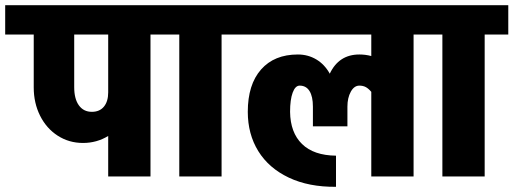

<svg xmlns="http://www.w3.org/2000/svg" viewBox="-55 -680 1979 740"><path d="M616 -547H525V0H362V-156Q318 -129 265 -129Q211 -129 167.5 -157Q124 -185 99.5 -234Q75 -283 75 -343V-547H-35V-660H616ZM362 -324V-547H231V-344Q231 -299 249 -274Q267 -249 299 -249Q329 -249 345.5 -269Q362 -289 362 -324Z M546 -660H890V-547H799V0H636V-547H546Z M1630 -547H1539V0H1376V-326Q1365 -339 1354.5 -344.5Q1344 -350 1330 -350Q1310 -350 1297 -326.5Q1284 -303 1284 -269V-193H1151V-269Q1151 -308 1138 -329Q1125 -350 1100 -350Q1083 -350 1073 -323Q1063 -296 1063 -249Q1064 -169 1109 -125Q1154 -81 1240 -80V40Q1135 41 1058 4.5Q981 -32 940.5 -97.5Q900 -163 900 -249Q900 -354 951 -412Q1002 -470 1093 -470Q1132 -470 1164 -451Q1196 -432 1216 -396Q1251 -470 1330 -470Q1354 -470 1376 -464V-547H820V-660H1630Z M1560 -660H1904V-547H1813V0H1650V-547H1560Z"/></svg>

Font: Akshar
Style: Bold
Weight: 700
Designer: Tall Chai
Foundry: Tall Chai
Version: Version 1.000